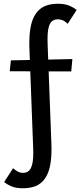

<svg xmlns="http://www.w3.org/2000/svg" viewBox="-20 -731 430 1024"><path d="M101 273Q68 273 45.5 264.5Q23 256 2 240L50 166Q64 179 76.5 185Q89 191 102 191Q121 191 133.5 180.5Q146 170 152.5 142Q159 114 157 61L137 -470Q135 -521 139.5 -561Q144 -601 155.5 -629Q167 -657 185.5 -675.5Q204 -694 230 -702.5Q256 -711 290 -711Q322 -711 345 -702.5Q368 -694 389 -678L341 -604Q327 -618 314 -623Q301 -628 288 -628Q270 -628 257 -617.5Q244 -607 238 -578.5Q232 -550 234 -496L254 34Q256 85 251.5 124.5Q247 164 235.5 192Q224 220 205 238.5Q186 257 160 265Q134 273 101 273ZM360 -350 32 -351 38 -409 366 -416Z"/></svg>

Font: Ysabeau Office SemiBold
Style: Regular
Weight: 600
Designer: Christian Thalmann (Catharsis Fonts)
Version: Version 2.001;gftools[0.9.30]; featfreeze: tnum,lnum,ss02